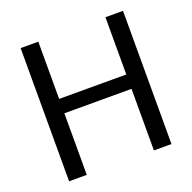

<svg xmlns="http://www.w3.org/2000/svg" viewBox="-126 -837 964 963"><g transform="rotate(-20 356.5 -355.5)"><path d="M176.8 -710.9V-405.3H535.2V-710.9H628.9V0H535.2V-328.6H176.8V0H82.5V-710.9Z"/></g></svg>

Font: Vazirmatn RD UI FD
Style: Regular
Weight: 400
Designer: Saber Rastikerdar
Foundry: Saber Rastikerdar
Version: Version 33.003